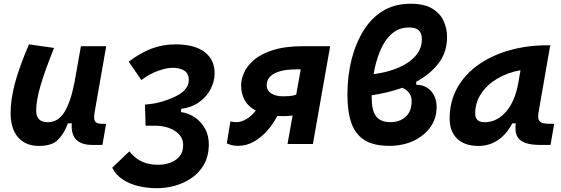

<svg xmlns="http://www.w3.org/2000/svg" viewBox="-20 -762 2970 1016"><path d="M187 10.3Q114.7 10.3 75.4 -35.6Q36.1 -81.5 36.1 -164.6Q36.1 -235.8 59.1 -321.8Q82 -407.7 133.3 -527.3L266.1 -508.3Q216.8 -386.2 194.1 -307.6Q171.4 -229 171.4 -176.8Q171.4 -115.2 233.4 -115.2Q287.6 -115.2 321 -169.4Q354.5 -223.6 374 -325.7V-325.2L408.2 -517.6H542L480.5 -166.5Q474.6 -132.3 482.9 -119.6Q491.2 -106.9 518.1 -106.9H541.5L522 4.9H468.8Q351.1 4.9 359.9 -109.4H339.4Q318.4 -53.2 285.9 -21.5Q253.4 10.3 187 10.3Z M809.6 233.9Q759.8 233.9 713.1 222.9Q666.5 211.9 629.9 188Q593.3 164.1 573.7 125.5L664.1 39.1Q673.8 50.8 692.1 67.6Q710.4 84.5 741.2 97.2Q772 109.9 819.3 109.9Q851.1 109.9 880.9 99.1Q910.6 88.4 929.9 65.7Q949.2 43 949.2 6.3Q949.2 -39.6 908.7 -67.1Q868.2 -94.7 807.1 -96.7Q801.3 -96.7 794.2 -96.7Q787.1 -96.7 777.3 -96.7Q772 -96.7 765.1 -96.7Q758.3 -96.7 750.5 -96.7L747.1 -208.5Q778.8 -211.4 796.6 -214.6Q814.5 -217.8 839.4 -225.1Q913.1 -247.1 946.3 -275.4Q979.5 -303.7 979 -339.4Q978.5 -374 954.6 -388.7Q930.7 -403.3 894 -403.3Q863.8 -403.3 819.1 -388.2Q774.4 -373 728 -338.4L661.1 -435.5Q721.2 -481.4 781 -504.4Q840.8 -527.3 909.2 -527.3Q1008.3 -527.3 1062 -487.1Q1115.7 -446.8 1115.7 -374.5Q1115.7 -330.6 1094.2 -289.8Q1072.8 -249 1033.2 -220.9Q993.7 -192.9 939 -186L937.5 -168.9Q976.1 -164.1 1010.3 -141.4Q1044.4 -118.7 1065.4 -80.3Q1086.4 -42 1085 9.3Q1083.5 65.4 1059.8 107.7Q1036.1 149.9 996.6 178Q957 206.1 908.7 220Q860.4 233.9 809.6 233.9Z M1482.4 -147.5Q1464.4 -147.5 1447.3 -148.4Q1425.8 -106.4 1394 -70.3Q1362.3 -34.2 1323 -12.2Q1283.7 9.8 1239.7 9.8Q1220.2 9.8 1206.5 6.1Q1192.9 2.4 1180.2 -3.4L1199.2 -120.1Q1208 -117.2 1217.8 -116.5Q1227.5 -115.7 1231.9 -115.7Q1257.3 -115.7 1285.2 -132.6Q1313 -149.4 1333.5 -176.8Q1293.9 -197.8 1274.9 -231.9Q1255.9 -266.1 1255.9 -310.5Q1255.9 -341.8 1271.5 -377.4Q1287.1 -413.1 1324.2 -445.1Q1361.3 -477.1 1425.5 -497.3Q1489.7 -517.6 1586.9 -517.6H1727.1L1635.7 0H1501.5L1528.3 -150.9Q1507.3 -147.5 1482.4 -147.5ZM1547.4 -260.7 1571.3 -395H1553.7Q1495.1 -395 1461.9 -385Q1428.7 -375 1413.8 -360.8Q1398.9 -346.7 1395 -333.5Q1391.1 -320.3 1391.1 -313.5Q1391.1 -283.7 1414.8 -268.1Q1438.5 -252.4 1476.6 -252.4Q1477.1 -252.4 1478.5 -252.4Q1491.2 -252.4 1509.3 -253.4Q1527.3 -254.4 1547.4 -260.7Z M2182.6 -329.6V-313.5Q2231.4 -313 2261 -280Q2290.5 -247.1 2290.5 -195.8Q2290.5 -135.7 2257.6 -89.4Q2224.6 -43 2168 -16.6Q2111.3 9.8 2039.6 9.8Q1957 9.8 1908.4 -21Q1859.9 -51.8 1839.1 -111.8Q1818.4 -171.9 1818.4 -260.3Q1818.4 -361.8 1840.8 -449Q1863.3 -536.1 1905.8 -603.5Q1946.3 -668 2007.8 -705.1Q2069.3 -742.2 2153.3 -742.2Q2224.1 -742.2 2266.1 -717.3Q2308.1 -692.4 2326.9 -652.3Q2345.7 -612.3 2345.7 -566.4Q2345.7 -486.3 2301 -427.5Q2256.3 -368.7 2182.6 -329.6ZM1957 -369.6Q2029.3 -378.9 2087.2 -403.3Q2145 -427.7 2178.7 -466.1Q2212.4 -504.4 2212.4 -555.2Q2212.4 -585 2196.8 -600.8Q2181.2 -616.7 2144 -616.7Q2099.6 -616.7 2066.7 -593.8Q2033.7 -570.8 2010.7 -531.2Q1991.7 -498.5 1978.3 -457Q1964.8 -415.5 1957 -369.6ZM2109.4 -297.4Q2071.8 -284.2 2030.8 -274.2Q1989.7 -264.2 1946.8 -257.8Q1946.8 -251.5 1946.8 -244.6Q1946.8 -177.7 1970 -146.7Q1993.2 -115.7 2046.4 -115.7Q2095.7 -115.7 2127 -144.3Q2158.2 -172.9 2158.2 -227.1Q2158.2 -275.4 2109.4 -297.4Z M2512.7 10.3Q2439.5 10.3 2399.4 -27.8Q2359.4 -65.9 2359.4 -135.3Q2359.4 -223.1 2398.4 -294.7Q2437.5 -366.2 2508.1 -417Q2578.6 -467.8 2673.3 -495.1Q2768.1 -522.5 2879.4 -522.5H2891.6L2829.6 -166.5Q2823.7 -132.3 2836.4 -119.6Q2849.1 -106.9 2889.2 -106.9H2912.6L2893.1 4.9H2839.8Q2790 4.9 2762.2 -5.1Q2734.4 -15.1 2722.4 -31.7Q2710.4 -48.3 2708.5 -68.6Q2706.5 -88.9 2709 -109.4H2690.9Q2661.1 -51.8 2615.2 -20.8Q2569.3 10.3 2512.7 10.3ZM2544.4 -115.2Q2608.4 -115.2 2657 -170.2Q2705.6 -225.1 2723.1 -325.7L2734.4 -390.6Q2665 -377.9 2610.8 -345.5Q2556.6 -313 2525.6 -265.9Q2494.6 -218.8 2494.6 -162.1Q2494.6 -115.2 2544.4 -115.2Z"/></svg>

Font: Cascadia Mono
Style: Bold Italic
Weight: 700
Italic angle: -10°
Monospace: yes
Designer: Aaron Bell
Foundry: Saja Typeworks
Version: Version 2404.023; ttfautohint (v1.8.4)